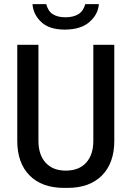

<svg xmlns="http://www.w3.org/2000/svg" viewBox="-20 -904 640 934"><path d="M291 10Q184 10 124 -50.5Q64 -111 64 -219V-686H167V-219Q167 -151 202 -112.5Q237 -74 300 -74Q364 -74 399 -112.5Q434 -151 434 -219V-686H536V-219Q536 -111 476 -50.5Q416 10 309 10ZM295 -760Q220 -760 181 -796.5Q142 -833 138 -884H205Q214 -849 237.5 -834.5Q261 -820 298 -820Q336 -820 360.5 -834.5Q385 -849 395 -884H461Q457 -833 414.5 -796.5Q372 -760 295 -760Z"/></svg>

Font: Chivo Mono Medium
Style: Regular
Weight: 400
Monospace: yes
Version: Version 1.008